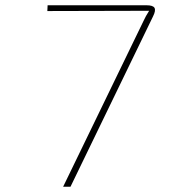

<svg xmlns="http://www.w3.org/2000/svg" viewBox="-20 -710 660 730"><path d="M537 -690Q562 -690 567.5 -680Q573 -670 562 -648L248 0H220L526 -631Q533 -647 547 -669L160 -668L161 -690Z"/></svg>

Font: Ezarion Thin
Style: Italic
Weight: 250
Italic angle: -8°
Designer: Natanael Gama
Version: Version 1.001;PS 001.001;hotconv 1.0.70;makeotf.lib2.5.58329